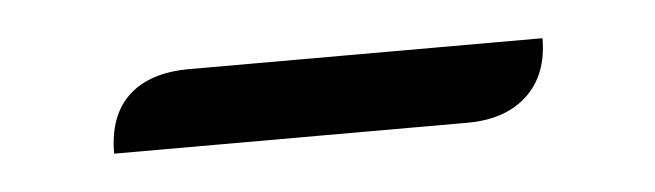

<svg xmlns="http://www.w3.org/2000/svg" viewBox="-23 -657 447 131"><g transform="rotate(-5 200.5 -591.5)"><path d="M108 -618H350Q350 -593 335 -579Q320 -565 294 -565H52Q52 -591 66.5 -604.5Q81 -618 108 -618Z"/></g></svg>

Font: K2D ExtraLight
Style: Regular
Weight: 275
Designer: Katatrad Aksorn Co.,Ltd.
Foundry: Cadson Demak Co.,Ltd.
Version: Version 1.000; ttfautohint (v1.6)